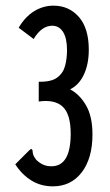

<svg xmlns="http://www.w3.org/2000/svg" viewBox="-20 -648 390 679"><path d="M167 11Q124 11 90.5 -10Q57 -31 34 -67L83 -116L90 -122L95 -117Q95 -110 97 -102.5Q99 -95 108 -83Q119 -72 132 -66Q145 -60 162 -60Q230 -60 230 -175Q230 -244 202 -270.5Q174 -297 117 -289V-359Q161 -358 182 -373.5Q203 -389 210 -414.5Q217 -440 217 -471Q217 -513 203 -535Q189 -557 165 -557Q127 -557 99 -510L46 -550Q69 -589 101 -608.5Q133 -628 169 -628Q224 -628 259 -588Q294 -548 294 -472Q294 -422 277 -385Q260 -348 228 -332Q262 -314 284.5 -275Q307 -236 307 -172Q307 -88 269 -38.5Q231 11 167 11Z"/></svg>

Font: Inconsolata ExtraCondensed SemiBold
Style: Regular
Weight: 600
Width: 2
Monospace: yes
Designer: Raph Levien, Cyreal, Brenton Simpson
Foundry: Raph Levien, Cyreal, Google
Version: Version 3.001; ttfautohint (v1.8.2.53-6de2)